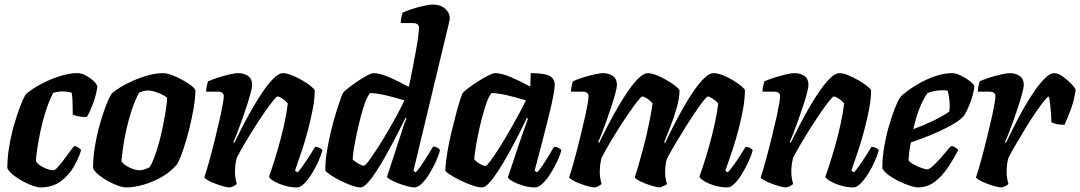

<svg xmlns="http://www.w3.org/2000/svg" viewBox="-20 -820 4726 840"><path d="M156 0Q145 0 124.5 -7Q104 -14 81.5 -26Q59 -38 39.5 -53Q20 -68 12 -84Q12 -128 20 -177Q28 -226 41 -271.5Q54 -317 67.5 -352.5Q81 -388 91 -405Q101 -416 125 -432Q149 -448 182 -463.5Q215 -479 250.5 -489.5Q286 -500 318 -500Q337 -500 357 -489Q377 -478 391 -464Q405 -450 406 -441Q401 -404 386.5 -365.5Q372 -327 360 -308Q338 -308 321 -311.5Q304 -315 298 -319Q298 -325 298 -344.5Q298 -364 297 -384.5Q296 -405 293 -415Q273 -420 254 -420Q244 -420 233.5 -418.5Q223 -417 212 -413Q195 -379 181 -336.5Q167 -294 158 -251Q149 -208 143.5 -172Q138 -136 137 -115Q145 -100 170.5 -87.5Q196 -75 214 -75Q220 -75 232 -88Q244 -101 258 -119.5Q272 -138 284.5 -155.5Q297 -173 305 -181Q315 -180 323.5 -174Q332 -168 335 -163Q325 -130 303.5 -92Q282 -54 246 -27Q210 0 156 0Z M530 0Q518 0 498 -7Q478 -14 455.5 -26Q433 -38 414 -53Q395 -68 387 -84Q387 -128 395 -177.5Q403 -227 416 -273.5Q429 -320 442.5 -355.5Q456 -391 467 -408Q476 -419 500.5 -434.5Q525 -450 558 -465Q591 -480 626.5 -490Q662 -500 693 -500Q708 -500 730.5 -492Q753 -484 776 -471.5Q799 -459 815.5 -446.5Q832 -434 835 -425Q835 -394 827.5 -349Q820 -304 808 -256Q796 -208 782 -166.5Q768 -125 755 -102Q728 -69 689 -46.5Q650 -24 608 -12Q566 0 530 0ZM593 -75Q600 -75 612 -79Q624 -83 634 -88Q644 -102 655 -131Q666 -160 676 -197Q686 -234 693.5 -272Q701 -310 706 -342Q711 -374 711 -393Q693 -406 669 -415Q645 -424 628 -424Q608 -424 588 -414Q570 -380 556 -337.5Q542 -295 532.5 -251.5Q523 -208 518 -172Q513 -136 511 -115Q520 -100 545.5 -87.5Q571 -75 593 -75Z M985 0Q975 0 957 -5Q939 -10 920.5 -17Q902 -24 889 -31.5Q876 -39 874 -44Q884 -74 897 -121Q910 -168 922.5 -220Q935 -272 945 -315Q951 -343 955 -366.5Q959 -390 959 -399Q959 -409 952.5 -414Q946 -419 930 -419H882Q882 -431 885 -444Q888 -457 890 -464Q905 -471 931 -479.5Q957 -488 982.5 -494Q1008 -500 1021 -500Q1048 -500 1065.5 -487.5Q1083 -475 1083 -449Q1083 -437 1076 -411Q1069 -385 1058.5 -353Q1048 -321 1036.5 -289Q1025 -257 1015.5 -233Q1006 -209 1001 -199L1005 -195Q1022 -230 1043 -270.5Q1064 -311 1087.5 -351.5Q1111 -392 1134.5 -425.5Q1158 -459 1179.5 -479.5Q1201 -500 1218 -500Q1234 -500 1256.5 -491Q1279 -482 1301.5 -469Q1324 -456 1339.5 -443.5Q1355 -431 1357 -425Q1357 -388 1348.5 -343.5Q1340 -299 1328 -253.5Q1316 -208 1303.5 -169.5Q1291 -131 1281.5 -105Q1272 -79 1271 -73L1282 -66Q1292 -76 1306 -96Q1320 -116 1334.5 -138.5Q1349 -161 1359 -178Q1368 -178 1378 -173Q1388 -168 1391 -163Q1385 -142 1373 -114.5Q1361 -87 1344.5 -60.5Q1328 -34 1311 -17Q1294 0 1279 0Q1252 0 1225 -8Q1198 -16 1178.5 -27.5Q1159 -39 1157 -47Q1161 -58 1172.5 -92.5Q1184 -127 1197.5 -174Q1211 -221 1222.5 -272Q1234 -323 1239 -368Q1229 -380 1215 -389Q1201 -398 1194 -398Q1190 -398 1174.5 -379Q1159 -360 1138 -329.5Q1117 -299 1094 -263Q1071 -227 1050.5 -192Q1030 -157 1016 -130Q1008 -101 1008 -68Q1008 -43 1016 -15Q1011 -10 1001.5 -5.5Q992 -1 985 0Z M1557 0Q1542 0 1517 -9Q1492 -18 1466.5 -31Q1441 -44 1423 -56.5Q1405 -69 1403 -75Q1403 -112 1410 -156Q1417 -200 1427.5 -243.5Q1438 -287 1449.5 -324.5Q1461 -362 1469.5 -386Q1478 -410 1481 -414Q1486 -421 1504 -435Q1522 -449 1544 -464Q1566 -479 1585.5 -489.5Q1605 -500 1615 -500Q1642 -500 1684.5 -481.5Q1727 -463 1768 -440Q1771 -450 1776 -475Q1781 -500 1787.5 -533Q1794 -566 1800 -599.5Q1806 -633 1809.5 -660Q1813 -687 1813 -699Q1813 -719 1786 -719H1733Q1733 -731 1736 -744Q1739 -757 1741 -764Q1754 -771 1779.5 -779.5Q1805 -788 1831.5 -794Q1858 -800 1876 -800Q1907 -800 1927.5 -782Q1948 -764 1948 -738Q1948 -735 1943.5 -716.5Q1939 -698 1933 -673L1789 -73L1799 -66Q1809 -76 1823 -96.5Q1837 -117 1851 -140Q1865 -163 1875 -179Q1884 -179 1893.5 -173.5Q1903 -168 1905 -163Q1900 -142 1887.5 -114.5Q1875 -87 1859 -60.5Q1843 -34 1825.5 -17Q1808 0 1793 0Q1782 0 1763 -5Q1744 -10 1724 -17.5Q1704 -25 1689.5 -33Q1675 -41 1673 -46L1734 -233Q1741 -257 1748 -276Q1755 -295 1759 -301L1754 -304Q1737 -270 1716 -229Q1695 -188 1672.5 -147.5Q1650 -107 1628.5 -73.5Q1607 -40 1588.5 -20Q1570 0 1557 0ZM1572 -95Q1578 -95 1594.5 -117.5Q1611 -140 1633.5 -175Q1656 -210 1679 -249.5Q1702 -289 1721 -324.5Q1740 -360 1749 -381Q1703 -395 1666 -403.5Q1629 -412 1599 -413Q1589 -402 1578 -373Q1567 -344 1557.5 -306.5Q1548 -269 1540 -231.5Q1532 -194 1527.5 -165Q1523 -136 1523 -123Q1532 -113 1548 -104Q1564 -95 1572 -95Z M2089 0Q2073 0 2046.5 -9Q2020 -18 1993.5 -31Q1967 -44 1948 -56.5Q1929 -69 1928 -75Q1930 -112 1937.5 -156Q1945 -200 1955.5 -243.5Q1966 -287 1976 -324.5Q1986 -362 1994 -386Q2002 -410 2005 -414Q2011 -421 2029.5 -435Q2048 -449 2071.5 -464Q2095 -479 2116 -489.5Q2137 -500 2146 -500Q2174 -500 2216.5 -482Q2259 -464 2300 -441L2302 -500Q2363 -500 2385 -487.5Q2407 -475 2407 -449Q2407 -419 2383 -321Q2359 -223 2319 -73L2330 -66Q2340 -76 2353.5 -96Q2367 -116 2380.5 -138.5Q2394 -161 2404 -178Q2413 -178 2423.5 -173Q2434 -168 2436 -163Q2431 -142 2418 -114.5Q2405 -87 2388.5 -60.5Q2372 -34 2354 -17Q2336 0 2320 0Q2295 0 2268.5 -8Q2242 -16 2223 -26.5Q2204 -37 2202 -44L2251 -191Q2262 -223 2273 -254Q2284 -285 2290 -301L2285 -304Q2269 -270 2248 -229Q2227 -188 2204.5 -147.5Q2182 -107 2160.5 -73.5Q2139 -40 2120.5 -20Q2102 0 2089 0ZM2104 -94Q2109 -94 2126 -116.5Q2143 -139 2165 -174Q2187 -209 2210 -249Q2233 -289 2252 -324.5Q2271 -360 2281 -381Q2234 -395 2197.5 -403.5Q2161 -412 2131 -413Q2120 -402 2109.5 -372.5Q2099 -343 2089 -305.5Q2079 -268 2071.5 -230.5Q2064 -193 2059.5 -163.5Q2055 -134 2055 -122Q2064 -112 2079.5 -103Q2095 -94 2104 -94Z M2581 0Q2571 0 2553 -5Q2535 -10 2516.5 -17Q2498 -24 2485 -31.5Q2472 -39 2470 -44Q2480 -74 2493 -121Q2506 -168 2518.5 -220Q2531 -272 2541 -315Q2547 -343 2551 -366.5Q2555 -390 2555 -399Q2555 -409 2548.5 -414Q2542 -419 2526 -419H2478Q2478 -431 2481 -444Q2484 -457 2486 -464Q2500 -471 2526 -479.5Q2552 -488 2578 -494Q2604 -500 2617 -500Q2644 -500 2661.5 -487.5Q2679 -475 2679 -449Q2679 -437 2672 -411Q2665 -385 2654.5 -353Q2644 -321 2632.5 -289Q2621 -257 2611.5 -233Q2602 -209 2597 -199L2601 -195Q2618 -230 2639 -270.5Q2660 -311 2683.5 -351.5Q2707 -392 2730.5 -425.5Q2754 -459 2775.5 -479.5Q2797 -500 2814 -500Q2830 -500 2852.5 -491Q2875 -482 2897.5 -469Q2920 -456 2935.5 -443.5Q2951 -431 2953 -425Q2953 -392 2941 -349.5Q2929 -307 2913 -266.5Q2897 -226 2886 -198L2890 -194Q2906 -229 2927 -270Q2948 -311 2971 -351.5Q2994 -392 3017.5 -425.5Q3041 -459 3062.5 -479.5Q3084 -500 3101 -500Q3119 -500 3142 -491Q3165 -482 3186.5 -469Q3208 -456 3223 -443.5Q3238 -431 3239 -425Q3239 -388 3231 -343.5Q3223 -299 3211 -253.5Q3199 -208 3186.5 -169.5Q3174 -131 3164.5 -105Q3155 -79 3153 -73L3164 -66Q3174 -76 3188.5 -96Q3203 -116 3217.5 -138.5Q3232 -161 3242 -178Q3251 -178 3261 -173Q3271 -168 3273 -163Q3268 -142 3255.5 -114.5Q3243 -87 3227 -60.5Q3211 -34 3194 -17Q3177 0 3162 0Q3135 0 3107.5 -8Q3080 -16 3061 -27.5Q3042 -39 3040 -47Q3044 -58 3055.5 -92.5Q3067 -127 3080.5 -174Q3094 -221 3105.5 -272Q3117 -323 3122 -368Q3111 -380 3097 -389Q3083 -398 3077 -398Q3072 -398 3056.5 -378Q3041 -358 3019.5 -326Q2998 -294 2974.5 -256.5Q2951 -219 2930.5 -184Q2910 -149 2897 -124Q2890 -98 2890 -67Q2890 -54 2892 -41Q2894 -28 2898 -15Q2897 -12 2886 -7.5Q2875 -3 2868 0Q2858 0 2840 -5Q2822 -10 2803.5 -17Q2785 -24 2772 -31.5Q2759 -39 2757 -44Q2766 -71 2778.5 -115Q2791 -159 2805 -214Q2814 -252 2822 -291.5Q2830 -331 2835 -368Q2825 -380 2811 -389Q2797 -398 2790 -398Q2786 -398 2770.5 -379Q2755 -360 2734 -329.5Q2713 -299 2690 -263Q2667 -227 2646.5 -192Q2626 -157 2612 -130Q2604 -100 2604 -67Q2604 -42 2612 -15Q2607 -10 2597.5 -5.5Q2588 -1 2581 0Z M3419 0Q3409 0 3391 -5Q3373 -10 3354.5 -17Q3336 -24 3323 -31.5Q3310 -39 3308 -44Q3318 -74 3331 -121Q3344 -168 3356.5 -220Q3369 -272 3379 -315Q3385 -343 3389 -366.5Q3393 -390 3393 -399Q3393 -409 3386.5 -414Q3380 -419 3364 -419H3316Q3316 -431 3319 -444Q3322 -457 3324 -464Q3339 -471 3365 -479.5Q3391 -488 3416.5 -494Q3442 -500 3455 -500Q3482 -500 3499.5 -487.5Q3517 -475 3517 -449Q3517 -437 3510 -411Q3503 -385 3492.5 -353Q3482 -321 3470.5 -289Q3459 -257 3449.5 -233Q3440 -209 3435 -199L3439 -195Q3456 -230 3477 -270.5Q3498 -311 3521.5 -351.5Q3545 -392 3568.5 -425.5Q3592 -459 3613.5 -479.5Q3635 -500 3652 -500Q3668 -500 3690.5 -491Q3713 -482 3735.5 -469Q3758 -456 3773.5 -443.5Q3789 -431 3791 -425Q3791 -388 3782.5 -343.5Q3774 -299 3762 -253.5Q3750 -208 3737.5 -169.5Q3725 -131 3715.5 -105Q3706 -79 3705 -73L3716 -66Q3726 -76 3740 -96Q3754 -116 3768.5 -138.5Q3783 -161 3793 -178Q3802 -178 3812 -173Q3822 -168 3825 -163Q3819 -142 3807 -114.5Q3795 -87 3778.5 -60.5Q3762 -34 3745 -17Q3728 0 3713 0Q3686 0 3659 -8Q3632 -16 3612.5 -27.5Q3593 -39 3591 -47Q3595 -58 3606.5 -92.5Q3618 -127 3631.5 -174Q3645 -221 3656.5 -272Q3668 -323 3673 -368Q3663 -380 3649 -389Q3635 -398 3628 -398Q3624 -398 3608.5 -379Q3593 -360 3572 -329.5Q3551 -299 3528 -263Q3505 -227 3484.5 -192Q3464 -157 3450 -130Q3442 -101 3442 -68Q3442 -43 3450 -15Q3445 -10 3435.5 -5.5Q3426 -1 3419 0Z M3995 0Q3984 0 3962 -7Q3940 -14 3915 -26Q3890 -38 3869 -53Q3848 -68 3840 -84Q3840 -128 3848 -175.5Q3856 -223 3868.5 -266.5Q3881 -310 3894 -343.5Q3907 -377 3918 -394Q3927 -405 3950.5 -422.5Q3974 -440 4006.5 -458Q4039 -476 4075.5 -488Q4112 -500 4147 -500Q4162 -500 4184.5 -489Q4207 -478 4224.5 -464Q4242 -450 4243 -441Q4239 -408 4224.5 -370Q4210 -332 4197 -313Q4180 -293 4141 -271.5Q4102 -250 4055 -230.5Q4008 -211 3965 -197Q3959 -168 3957.5 -150.5Q3956 -133 3955 -119Q3960 -110 3977.5 -100.5Q3995 -91 4012.5 -85Q4030 -79 4037 -79Q4045 -79 4061 -93.5Q4077 -108 4094 -127Q4111 -146 4124 -162Q4137 -178 4141 -181Q4150 -181 4160 -174.5Q4170 -168 4172 -163Q4155 -130 4130.5 -92Q4106 -54 4072.5 -27Q4039 0 3995 0ZM3976 -255Q4022 -272 4064.5 -292.5Q4107 -313 4133 -332Q4134 -337 4134.5 -343Q4135 -349 4135 -354Q4135 -390 4126 -423Q4119 -425 4113 -425Q4107 -425 4101 -425Q4069 -425 4038 -413Q4016 -382 4000.5 -340Q3985 -298 3976 -255Z M4361 0Q4351 0 4333 -5Q4315 -10 4296.5 -17Q4278 -24 4265 -31.5Q4252 -39 4250 -44Q4260 -74 4273 -121Q4286 -168 4298.5 -220Q4311 -272 4321 -315Q4327 -343 4331 -366.5Q4335 -390 4335 -399Q4335 -409 4328.5 -414Q4322 -419 4306 -419H4258Q4258 -431 4261 -444Q4264 -457 4266 -464Q4280 -471 4306 -479.5Q4332 -488 4358 -494Q4384 -500 4397 -500Q4424 -500 4441.5 -487.5Q4459 -475 4459 -449Q4459 -437 4452 -411Q4445 -385 4434.5 -353Q4424 -321 4412.5 -289Q4401 -257 4391.5 -233Q4382 -209 4377 -199L4381 -195Q4398 -230 4418.5 -271Q4439 -312 4462 -352Q4485 -392 4508.5 -425.5Q4532 -459 4553.5 -479.5Q4575 -500 4592 -500Q4609 -500 4630 -485Q4651 -470 4667.5 -452.5Q4684 -435 4686 -426Q4679 -379 4664.5 -340.5Q4650 -302 4637 -274Q4614 -274 4600 -278Q4586 -282 4580 -285Q4579 -320 4575.5 -354Q4572 -388 4568 -398Q4563 -397 4548 -378.5Q4533 -360 4512 -329.5Q4491 -299 4469 -263Q4447 -227 4426.5 -192Q4406 -157 4392 -130Q4388 -117 4386 -100.5Q4384 -84 4384 -67Q4384 -41 4392 -15Q4387 -10 4377.5 -5.5Q4368 -1 4361 0Z"/></svg>

Font: Texturina 72pt 72pt ExtraBold
Style: Italic
Weight: 800
Italic angle: -11°
Designer: Guillermo Torres Carreño
Foundry: Omnibus-Type
Version: Version 1.002; ttfautohint (v1.8.3)